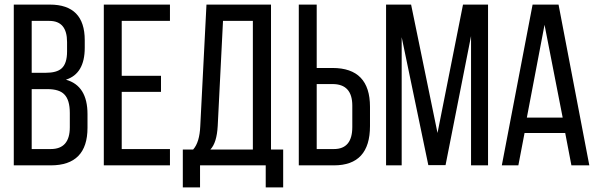

<svg xmlns="http://www.w3.org/2000/svg" viewBox="-20 -720 2607 836"><path d="M197 -700Q349 -700 349 -545V-512Q349 -399 267 -373Q361 -347 361 -223V-164Q361 0 201 0H40V-700ZM178 -403Q227 -403 248 -422Q272 -443 272 -496V-537Q272 -629 195 -629H118V-403ZM201 -71Q284 -71 284 -166V-228Q284 -285 260 -309Q238 -332 186 -332H118V-71Z M681 -390V-320H510V-71H720V0H432V-700H720V-629H510V-390Z M1137 96V0H851V96H776V-69H821Q849 -100 852 -171L879 -700H1160V-69H1213V96ZM928 -172Q924 -98 896 -69H1081V-629H951Z M1428 -424Q1591 -424 1591 -255V-171Q1591 0 1434 0H1281V-700H1359V-424ZM1434 -71Q1514 -71 1514 -167V-260Q1514 -354 1428 -354H1359V-71Z M1920 -1H1845L1729 -558V0H1661V-700H1770L1885 -141L1996 -700H2105V0H2031V-563Z M2264 -141 2237 0H2165L2299 -700H2412L2546 0H2468L2441 -141ZM2274 -208H2430L2351 -612Z"/></svg>

Font: Adderley Regular
Style: Regular
Weight: 400
Designer: gorohovskiy
Version: Version 1.003 November 13, 2017